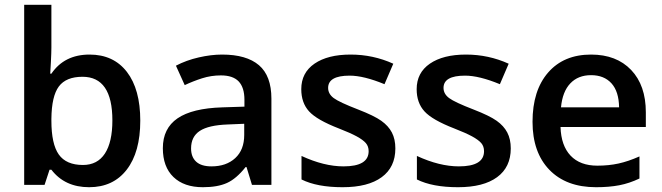

<svg xmlns="http://www.w3.org/2000/svg" viewBox="-20 -780 2793 810"><path d="M357.9 -549.8Q459 -549.8 515.4 -476.6Q571.8 -403.3 571.8 -271Q571.8 -138.2 514.6 -64.2Q457.5 9.8 356 9.8Q253.4 9.8 196.8 -64H189L168 0H82V-759.8H196.8V-579.1Q196.8 -559.1 194.8 -519.5Q192.9 -480 191.9 -469.2H196.8Q251.5 -549.8 357.9 -549.8ZM328.1 -456.1Q258.8 -456.1 228.3 -415.3Q197.8 -374.5 196.8 -278.8V-271Q196.8 -172.4 228 -128.2Q259.3 -84 330.1 -84Q391.1 -84 422.6 -132.3Q454.1 -180.7 454.1 -272Q454.1 -456.1 328.1 -456.1Z M1043 0 1020 -75.2H1016.1Q977.1 -25.9 937.5 -8.1Q897.9 9.8 835.9 9.8Q756.3 9.8 711.7 -33.2Q667 -76.2 667 -154.8Q667 -238.3 729 -280.8Q791 -323.2 918 -327.1L1011.2 -330.1V-358.9Q1011.2 -410.6 987.1 -436.3Q962.9 -461.9 912.1 -461.9Q870.6 -461.9 832.5 -449.7Q794.4 -437.5 759.3 -420.9L722.2 -502.9Q766.1 -525.9 818.4 -537.8Q870.6 -549.8 917 -549.8Q1020 -549.8 1072.5 -504.9Q1125 -460 1125 -363.8V0ZM872.1 -78.1Q934.6 -78.1 972.4 -113Q1010.3 -147.9 1010.3 -210.9V-257.8L940.9 -254.9Q859.9 -252 823 -227.8Q786.1 -203.6 786.1 -153.8Q786.1 -117.7 807.6 -97.9Q829.1 -78.1 872.1 -78.1Z M1647.9 -153.8Q1647.9 -74.7 1590.3 -32.5Q1532.7 9.8 1425.3 9.8Q1317.4 9.8 1252 -22.9V-122.1Q1347.2 -78.1 1429.2 -78.1Q1535.2 -78.1 1535.2 -142.1Q1535.2 -162.6 1523.4 -176.3Q1511.7 -189.9 1484.9 -204.6Q1458 -219.2 1410.2 -237.8Q1316.9 -273.9 1283.9 -310.1Q1251 -346.2 1251 -403.8Q1251 -473.1 1306.9 -511.5Q1362.8 -549.8 1459 -549.8Q1554.2 -549.8 1639.2 -511.2L1602.1 -424.8Q1514.6 -460.9 1455.1 -460.9Q1364.3 -460.9 1364.3 -409.2Q1364.3 -383.8 1387.9 -366.2Q1411.6 -348.6 1491.2 -317.9Q1558.1 -292 1588.4 -270.5Q1618.7 -249 1633.3 -220.9Q1647.9 -192.9 1647.9 -153.8Z M2134.8 -153.8Q2134.8 -74.7 2077.1 -32.5Q2019.5 9.8 1912.1 9.8Q1804.2 9.8 1738.8 -22.9V-122.1Q1834 -78.1 1916 -78.1Q2022 -78.1 2022 -142.1Q2022 -162.6 2010.3 -176.3Q1998.5 -189.9 1971.7 -204.6Q1944.8 -219.2 1897 -237.8Q1803.7 -273.9 1770.8 -310.1Q1737.8 -346.2 1737.8 -403.8Q1737.8 -473.1 1793.7 -511.5Q1849.6 -549.8 1945.8 -549.8Q2041 -549.8 2126 -511.2L2088.9 -424.8Q2001.5 -460.9 1941.9 -460.9Q1851.1 -460.9 1851.1 -409.2Q1851.1 -383.8 1874.8 -366.2Q1898.4 -348.6 1978 -317.9Q2044.9 -292 2075.2 -270.5Q2105.5 -249 2120.1 -220.9Q2134.8 -192.9 2134.8 -153.8Z M2494.6 9.8Q2368.7 9.8 2297.6 -63.7Q2226.6 -137.2 2226.6 -266.1Q2226.6 -398.4 2292.5 -474.1Q2358.4 -549.8 2473.6 -549.8Q2580.6 -549.8 2642.6 -484.9Q2704.6 -419.9 2704.6 -306.2V-244.1H2344.7Q2347.2 -165.5 2387.2 -123.3Q2427.2 -81.1 2500 -81.1Q2547.9 -81.1 2589.1 -90.1Q2630.4 -99.1 2677.7 -120.1V-26.9Q2635.7 -6.8 2592.8 1.5Q2549.8 9.8 2494.6 9.8ZM2473.6 -462.9Q2418.9 -462.9 2386 -428.2Q2353 -393.6 2346.7 -327.1H2591.8Q2590.8 -394 2559.6 -428.5Q2528.3 -462.9 2473.6 -462.9Z"/></svg>

Font: f2_52653          
Style: Regular
Weight: 600
Foundry: Ascender Corporation
Version: Version 1.10